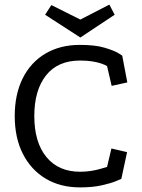

<svg xmlns="http://www.w3.org/2000/svg" viewBox="-20 -799 615 834"><path d="M445 -512Q435 -518 418.5 -523.5Q402 -529 379.5 -532.5Q357 -536 328 -536Q231 -536 180 -471.5Q129 -407 129 -295Q129 -181 181.5 -117Q234 -53 328 -53Q353 -53 375 -56.5Q397 -60 414.5 -65Q432 -70 445 -74L464 -154L532 -138L507 -22Q507 -22 484.5 -12.5Q462 -3 422 6Q382 15 328 15Q242 15 178.5 -23Q115 -61 79.5 -130.5Q44 -200 44 -295Q44 -389 78.5 -458.5Q113 -528 177 -566Q241 -604 327 -604Q393 -604 433.5 -592Q474 -580 492.5 -569Q511 -558 511 -557L533 -441L465 -426ZM329 -636 176 -735 203 -777 329 -714 455 -779 478 -735Z"/></svg>

Font: Podkova VF Beta
Style: Regular
Weight: 400
Designer: Ilya Yudin
Foundry: Cyreal (www.cyreal.org)
Version: Version 2.100